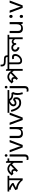

<svg xmlns="http://www.w3.org/2000/svg" viewBox="3320 -4282 1192 7893"><g transform="rotate(-90 3916.5 -336.0)"><path d="M636 -622V-551H531V0H454Q412 -56 361 -98.5Q310 -141 243 -170Q176 -199 84 -212L48 -303Q79 -324 113 -343Q147 -362 182.5 -380Q218 -398 252 -414Q214 -443 164.5 -465.5Q115 -488 48 -502L79 -570L81 -551H-10V-622ZM454 -551H135L114 -560Q156 -550 198.5 -528Q241 -506 277.5 -480.5Q314 -455 336 -432L341 -376Q305 -360 265.5 -341Q226 -322 189.5 -303Q153 -284 125 -265L113 -280Q199 -268 263.5 -240Q328 -212 378 -172Q428 -132 470 -83L457 -79Q456 -100 455 -124.5Q454 -149 454 -171Z M1352 -622V-551H1247V0H1170V-396L1192 -332Q1151 -392 1117 -434.5Q1083 -477 1052.5 -504Q1022 -531 991 -543.5Q960 -556 924 -556Q884 -556 851.5 -541Q819 -526 792 -501Q765 -476 742 -447L734 -445Q750 -455 765.5 -460Q781 -465 800 -465Q858 -465 885 -433.5Q912 -402 912 -356Q912 -345 911 -335Q910 -325 908 -320L891 -326Q903 -339 914 -351Q925 -363 937.5 -375Q950 -387 963 -400L1087 -516L1136 -463L852 -195L793 -250L875 -328L839 -285L809 -262Q824 -279 834.5 -298.5Q845 -318 845 -343Q845 -368 830 -383Q815 -398 786 -398Q770 -398 755 -394Q740 -390 724 -380L648 -452Q688 -505 730 -544.5Q772 -584 818 -606.5Q864 -629 917 -629Q973 -629 1018 -608Q1063 -587 1105 -545.5Q1147 -504 1193 -441L1175 -446Q1172 -470 1171 -498Q1170 -526 1170 -558V-688H1223L1246 -622Z M1364 240Q1339 240 1320 236.5Q1301 233 1287 228V157Q1302 161 1318 164Q1334 167 1353 167Q1385 167 1406 149.5Q1427 132 1427 83V-536H1515V80Q1515 130 1499 166Q1483 202 1450 221Q1417 240 1364 240ZM1420 -681Q1420 -710 1435 -723.5Q1450 -737 1472 -737Q1492 -737 1507.5 -723.5Q1523 -710 1523 -681Q1523 -653 1507.5 -639Q1492 -625 1472 -625Q1450 -625 1435 -639Q1420 -653 1420 -681Z M1803 0 1600 -536H1694L1808 -220Q1816 -198 1825 -171Q1834 -144 1841 -119.5Q1848 -95 1851 -78H1855Q1859 -95 1866.5 -120Q1874 -145 1883.5 -172Q1893 -199 1900 -220L2014 -536H2108L1904 0Z M2641 -536V0H2569L2556 -71H2552Q2535 -43 2508 -25Q2481 -7 2449 1.5Q2417 10 2382 10Q2318 10 2274.5 -10.5Q2231 -31 2209 -74Q2187 -117 2187 -185V-536H2276V-191Q2276 -127 2305 -95Q2334 -63 2395 -63Q2484 -63 2518.5 -113Q2553 -163 2553 -257V-536Z M2929 0 2726 -536H2820L2934 -220Q2942 -198 2951 -171Q2960 -144 2967 -119.5Q2974 -95 2977 -78H2981Q2985 -95 2992.5 -120Q3000 -145 3009.5 -172Q3019 -199 3026 -220L3140 -536H3234L3030 0Z M3635 -63Q3576 -63 3522 -84Q3468 -105 3420.5 -151.5Q3373 -198 3333.5 -275.5Q3294 -353 3263 -465L3339 -485Q3373 -362 3415 -285.5Q3457 -209 3512 -174Q3567 -139 3638 -139Q3712 -139 3750 -171Q3788 -203 3788 -268Q3788 -299 3780 -321Q3772 -343 3764 -358H3824Q3796 -329 3765.5 -306Q3735 -283 3700.5 -270Q3666 -257 3625 -257Q3586 -257 3556 -272Q3526 -287 3509 -315.5Q3492 -344 3492 -384Q3492 -428 3523 -473.5Q3554 -519 3628 -553Q3608 -552 3582.5 -551.5Q3557 -551 3532 -551H3224V-622H4161V-551H3848Q3824 -551 3805 -552Q3786 -553 3769 -554Q3685 -516 3642 -485Q3599 -454 3584 -428.5Q3569 -403 3569 -380Q3569 -352 3585 -340Q3601 -328 3621 -328Q3659 -328 3689 -345.5Q3719 -363 3757 -396L3843 -365Q3852 -345 3858 -315.5Q3864 -286 3864 -254Q3864 -204 3841.5 -160.5Q3819 -117 3768.5 -90Q3718 -63 3635 -63ZM4035 -205Q4035 -156 4043 -111Q4051 -66 4070 -10L3995 7Q3977 -51 3967 -106.5Q3957 -162 3957 -222Q3957 -275 3966.5 -317Q3976 -359 3989 -388Q3913 -389 3859.5 -407.5Q3806 -426 3770 -460.5Q3734 -495 3709 -543L3785 -559Q3801 -530 3825.5 -507.5Q3850 -485 3889 -472Q3928 -459 3985 -459Q3999 -459 4012 -460Q4025 -461 4040 -462L4079 -392Q4055 -347 4045 -304Q4035 -261 4035 -205Z M4173 240Q4148 240 4129 236.5Q4110 233 4096 228V157Q4111 161 4127 164Q4143 167 4162 167Q4194 167 4215 149.5Q4236 132 4236 83V-536H4324V80Q4324 130 4308 166Q4292 202 4259 221Q4226 240 4173 240ZM4229 -681Q4229 -710 4244 -723.5Q4259 -737 4281 -737Q4301 -737 4316.5 -723.5Q4332 -710 4332 -681Q4332 -653 4316.5 -639Q4301 -625 4281 -625Q4259 -625 4244 -639Q4229 -653 4229 -681Z M5135 -622V-551H5030V0H4953V-396L4975 -332Q4934 -392 4900 -434.5Q4866 -477 4835.5 -504Q4805 -531 4774 -543.5Q4743 -556 4707 -556Q4667 -556 4634.5 -541Q4602 -526 4575 -501Q4548 -476 4525 -447L4517 -445Q4533 -455 4548.5 -460Q4564 -465 4583 -465Q4641 -465 4668 -433.5Q4695 -402 4695 -356Q4695 -345 4694 -335Q4693 -325 4691 -320L4674 -326Q4686 -339 4697 -351Q4708 -363 4720.5 -375Q4733 -387 4746 -400L4870 -516L4919 -463L4635 -195L4576 -250L4658 -328L4622 -285L4592 -262Q4607 -279 4617.5 -298.5Q4628 -318 4628 -343Q4628 -368 4613 -383Q4598 -398 4569 -398Q4553 -398 4538 -394Q4523 -390 4507 -380L4431 -452Q4471 -505 4513 -544.5Q4555 -584 4601 -606.5Q4647 -629 4700 -629Q4756 -629 4801 -608Q4846 -587 4888 -545.5Q4930 -504 4976 -441L4958 -446Q4955 -470 4954 -498Q4953 -526 4953 -558V-688H5006L5029 -622Z M5702 -622V-551H5297V-205Q5297 -161 5302 -143Q5307 -125 5314 -117Q5332 -96 5369 -96Q5408 -96 5443 -115Q5478 -134 5504 -162Q5533 -193 5548.5 -228Q5564 -263 5564 -299Q5564 -331 5548 -347.5Q5532 -364 5495 -364Q5483 -364 5469 -362Q5455 -360 5442 -357L5431 -428Q5450 -433 5470.5 -436Q5491 -439 5514 -439Q5551 -439 5580 -425Q5609 -411 5625.5 -381Q5642 -351 5642 -303Q5642 -244 5613 -188.5Q5584 -133 5540 -95Q5503 -63 5459.5 -43.5Q5416 -24 5364 -24Q5327 -24 5300.5 -35Q5274 -46 5257 -63Q5241 -82 5230.5 -109Q5220 -136 5220 -191V-551H5115V-622ZM5520 -622Q5519 -663 5500.5 -681Q5482 -699 5440 -699H5346Q5281 -699 5245.5 -708Q5210 -717 5185 -736Q5158 -756 5144.5 -787.5Q5131 -819 5131 -859Q5131 -872 5132.5 -884.5Q5134 -897 5136 -912L5210 -907Q5208 -896 5207 -887.5Q5206 -879 5206 -869Q5206 -847 5210.5 -830Q5215 -813 5225 -802Q5239 -786 5265.5 -778.5Q5292 -771 5341 -771H5419Q5472 -771 5503 -763Q5534 -755 5556 -734Q5573 -718 5582 -690.5Q5591 -663 5592 -622Z M6433 -622V-551H6328V0H6251V-335L6257 -309Q6235 -341 6210.5 -360Q6186 -379 6157 -379Q6142 -379 6126.5 -373.5Q6111 -368 6100.5 -353Q6090 -338 6090 -307Q6090 -296 6090.5 -287.5Q6091 -279 6092 -271L6027 -266Q6023 -307 6005 -335.5Q5987 -364 5961 -379Q5935 -394 5905 -394Q5878 -394 5859 -383.5Q5840 -373 5830 -355.5Q5820 -338 5820 -316Q5820 -276 5849.5 -248Q5879 -220 5933 -201L5906 -127Q5858 -142 5820 -168Q5782 -194 5760 -232Q5738 -270 5738 -320Q5738 -365 5760 -397.5Q5782 -430 5819 -448Q5856 -466 5900 -466Q5953 -466 5991 -446.5Q6029 -427 6061 -384L6046 -383Q6056 -416 6084.5 -433.5Q6113 -451 6144 -451Q6180 -451 6206 -437Q6232 -423 6263 -397L6254 -382Q6253 -403 6252 -424Q6251 -445 6251 -467V-551H5682V-622Z M6956 -536V0H6884L6871 -71H6867Q6850 -43 6823 -25Q6796 -7 6764 1.5Q6732 10 6697 10Q6633 10 6589.5 -10.5Q6546 -31 6524 -74Q6502 -117 6502 -185V-536H6591V-191Q6591 -127 6620 -95Q6649 -63 6710 -63Q6799 -63 6833.5 -113Q6868 -163 6868 -257V-536Z M7188 -414Q7162 -414 7144 -430Q7126 -446 7126 -482Q7126 -520 7144 -535Q7162 -550 7188 -550Q7214 -550 7232 -535Q7250 -520 7250 -482Q7250 -446 7232 -430Q7214 -414 7188 -414ZM7188 14Q7162 14 7144 -2Q7126 -18 7126 -54Q7126 -92 7144 -107Q7162 -122 7188 -122Q7214 -122 7232 -107Q7250 -92 7250 -54Q7250 -18 7232 -2Q7214 14 7188 14Z M7538 0 7335 -536H7429L7543 -220Q7551 -198 7560 -171Q7569 -144 7576 -119.5Q7583 -95 7586 -78H7590Q7594 -95 7601.5 -120Q7609 -145 7618.5 -172Q7628 -199 7635 -220L7749 -536H7843L7639 0Z"/></g></svg>

Font: hexbangla15
Style: Regular
Weight: 400
Designer: Jelle Bosma - Monotype Design Team
Foundry: Monotype Imaging Inc.
Version: Version 2.006